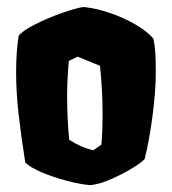

<svg xmlns="http://www.w3.org/2000/svg" viewBox="-20 -525 494 553"><path d="M428.7 -318.4Q428.7 -259.8 418.5 -185.1Q408.2 -110.4 396.5 -66.9Q389.2 -58.6 368.7 -45.4Q348.1 -32.2 327.6 -22Q300.3 -8.3 279.8 -1Q259.3 6.3 239.7 8.3Q211.4 5.9 172.9 -4.2Q134.3 -14.2 100.8 -28.3Q67.4 -42.5 52.7 -57.1Q40 -138.2 33.2 -199.5Q26.4 -260.7 26.4 -317.4Q26.4 -375.5 33.7 -421.9Q44.9 -436.5 81.1 -454.8Q117.2 -473.1 158 -487.5Q198.7 -502 220.2 -504.9Q255.4 -501.5 295.4 -488Q335.4 -474.6 369.6 -454.8Q403.8 -435.1 421.9 -413.6Q425.8 -395 427.2 -374.5Q428.7 -354 428.7 -318.4ZM173.3 -248.5Q173.3 -185.5 179.2 -122.6Q213.4 -100.1 249 -92.3L272 -108.4Q275.4 -143.6 275.4 -201.2Q275.4 -263.2 268.1 -335.4L203.6 -361.8L178.2 -349.6Q173.3 -293.5 173.3 -248.5Z"/></svg>

Font: Fruktur
Style: Regular
Weight: 400
Designer: Viktoriya Grabowska
Foundry: Viktoriya Grabowska
Version: Version 1.004; ttfautohint (v1.4.1)